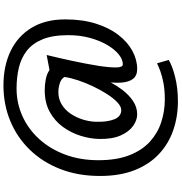

<svg xmlns="http://www.w3.org/2000/svg" viewBox="10 -802 1025 1084"><g transform="rotate(-90 522.0 -260.5)"><path d="M492 232Q404 232 327.2 205.2Q250.5 178.5 192.8 124Q135 69.5 102.5 -13.2Q70 -96 70 -208Q70 -331.5 109 -431.8Q148 -532 217.8 -604Q287.5 -676 380.5 -714.5Q473.5 -753 581 -753Q691 -753 775 -712.8Q859 -672.5 906.5 -594.5Q954 -516.5 954 -404Q954 -307 930.2 -231.5Q906.5 -156 866.2 -104Q826 -52 776 -25Q726 2 674 2Q636.5 2 618.2 -21.5Q600 -45 597 -89Q595 -111 598 -147Q579.5 -113 557.5 -83.5Q528.5 -45 493.5 -21.5Q458.5 2 418 2Q385 2 352.2 -21.2Q319.5 -44.5 298.5 -92Q277.5 -139.5 279 -213Q280 -263.5 296.8 -317.2Q313.5 -371 346.8 -417Q380 -463 431.5 -491.5Q483 -520 554 -520Q585.5 -520 616.2 -514Q647 -508 668 -493L753 -509Q746.5 -482.5 738 -446Q729.5 -409.5 720.8 -368.8Q712 -328 704.2 -287.5Q696.5 -247 691 -212Q681.5 -146 682.8 -112.5Q684 -79 701 -79Q728 -79 756.8 -102.5Q785.5 -126 810 -167.8Q834.5 -209.5 849.8 -265.8Q865 -322 865 -387Q865 -475.5 841.5 -532.5Q818 -589.5 776.5 -621.5Q735 -653.5 680.5 -666.2Q626 -679 564 -679Q481.5 -679 408.2 -646Q335 -613 279 -551.8Q223 -490.5 191 -405.5Q159 -320.5 159 -217Q159 -113 187.5 -41Q216 31 264.8 74.8Q313.5 118.5 375 138.2Q436.5 158 502 158Q553 158 592.5 150.8Q632 143.5 660.2 133.2Q688.5 123 706 114L725 180Q693 200 629.8 216Q566.5 232 492 232ZM442 -88Q462.5 -88 486 -110.2Q509.5 -132.5 532.8 -168.8Q556 -205 576.2 -247.8Q596.5 -290.5 610.5 -333Q624.5 -375.5 629 -409Q617 -428 591.8 -435.5Q566.5 -443 544 -443Q504.5 -443 473.8 -424.2Q443 -405.5 421.8 -374.2Q400.5 -343 388.8 -305.5Q377 -268 376 -231Q374 -167.5 389.8 -127.8Q405.5 -88 442 -88Z"/></g></svg>

Font: Koeln Type Sans
Style: Regular
Weight: 400
Designer: Eben Sorkin
Foundry: Eben Sorkin
Version: Version 2.001